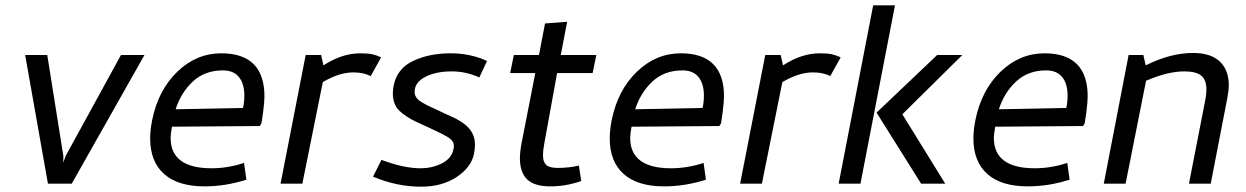

<svg xmlns="http://www.w3.org/2000/svg" viewBox="-20 -685 4646 716"><path d="M158.8 0 73.8 -480H156.2L216.2 -103.8V-78.8L225 -103.8L431.2 -480H518.8L247.5 0Z M966.2 -325Q966.2 -308.8 961.2 -266.2L955 -225L948.8 -215L621.2 -212.5Q616.2 -182.5 616.2 -171.2Q616.2 -57.5 768.8 -57.5Q830 -57.5 890 -77.5L898.8 -15Q821.2 10 742.5 10Q643.8 10 591.9 -36.2Q540 -82.5 540 -168.8Q540 -200 547.5 -237.5Q570 -348.8 641.2 -417.5Q712.5 -486.2 805 -486.2Q966.2 -486.2 966.2 -325ZM891.2 -328.8Q891.2 -372.5 871.2 -397.5Q851.2 -422.5 811.2 -422.5Q743.8 -422.5 699.4 -381.2Q655 -340 635 -277.5L886.2 -282.5Q891.2 -303.8 891.2 -328.8Z M1401.2 -471.2 1362.5 -401.2Q1336.2 -415 1297.5 -415Q1245 -415 1183.8 -378.8L1107.5 0H1026.2L1120 -480H1177.5L1186.2 -441.2Q1255 -486.2 1323.8 -486.2Q1352.5 -486.2 1368.8 -482.5Q1385 -478.8 1401.2 -471.2Z M1671.2 -130Q1672.5 -133.8 1672.5 -140Q1672.5 -158.8 1653.8 -171.2Q1635 -183.8 1577.5 -210L1531.2 -231.2Q1493.8 -248.8 1469.4 -271.9Q1445 -295 1445 -337.5Q1445 -346.2 1447.5 -363.8Q1460 -428.8 1520 -457.5Q1580 -486.2 1660 -486.2Q1735 -486.2 1796.2 -457.5L1767.5 -396.2Q1717.5 -418.8 1665 -418.8Q1605 -418.8 1565.6 -398.1Q1526.2 -377.5 1526.2 -342.5Q1526.2 -322.5 1544.4 -309.4Q1562.5 -296.2 1605 -277.5L1647.5 -257.5Q1702.5 -235 1726.9 -208.8Q1751.2 -182.5 1751.2 -145Q1751.2 -130 1747.5 -111.2Q1737.5 -61.2 1683.1 -25Q1628.8 11.2 1550 11.2Q1460 11.2 1371.2 -26.2L1402.5 -88.8Q1486.2 -57.5 1547.5 -57.5Q1592.5 -57.5 1628.8 -76.2Q1665 -95 1671.2 -130Z M1918.8 -95Q1918.8 -117.5 1925 -151.2L1976.2 -412.5H1882.5L1896.2 -480H1990L2012.5 -597.5L2095 -603.8L2071.2 -480H2203.8L2190 -412.5H2057.5L2010 -151.2Q2005 -126.2 2005 -105Q2005 -81.2 2016.9 -70Q2028.8 -58.8 2060 -58.8Q2101.2 -58.8 2138.8 -67.5L2147.5 -10Q2091.2 10 2032.5 10Q1972.5 10 1945.6 -16.2Q1918.8 -42.5 1918.8 -95Z M2680 -325Q2680 -308.8 2675 -266.2L2668.8 -225L2662.5 -215L2335 -212.5Q2330 -182.5 2330 -171.2Q2330 -57.5 2482.5 -57.5Q2543.8 -57.5 2603.8 -77.5L2612.5 -15Q2535 10 2456.2 10Q2357.5 10 2305.6 -36.2Q2253.8 -82.5 2253.8 -168.8Q2253.8 -200 2261.2 -237.5Q2283.8 -348.8 2355 -417.5Q2426.2 -486.2 2518.8 -486.2Q2680 -486.2 2680 -325ZM2605 -328.8Q2605 -372.5 2585 -397.5Q2565 -422.5 2525 -422.5Q2457.5 -422.5 2413.1 -381.2Q2368.8 -340 2348.8 -277.5L2600 -282.5Q2605 -303.8 2605 -328.8Z M3115 -471.2 3076.2 -401.2Q3050 -415 3011.2 -415Q2958.8 -415 2897.5 -378.8L2821.2 0H2740L2833.8 -480H2891.2L2900 -441.2Q2968.8 -486.2 3037.5 -486.2Q3066.2 -486.2 3082.5 -482.5Q3098.8 -478.8 3115 -471.2Z M3188.8 0H3107.5L3236.2 -665H3317.5ZM3345 -258.8 3505 0H3415L3248.8 -265L3475 -480H3568.8Z M4036.2 -325Q4036.2 -308.8 4031.2 -266.2L4025 -225L4018.8 -215L3691.2 -212.5Q3686.2 -182.5 3686.2 -171.2Q3686.2 -57.5 3838.8 -57.5Q3900 -57.5 3960 -77.5L3968.8 -15Q3891.2 10 3812.5 10Q3713.8 10 3661.9 -36.2Q3610 -82.5 3610 -168.8Q3610 -200 3617.5 -237.5Q3640 -348.8 3711.2 -417.5Q3782.5 -486.2 3875 -486.2Q4036.2 -486.2 4036.2 -325ZM3961.2 -328.8Q3961.2 -372.5 3941.2 -397.5Q3921.2 -422.5 3881.2 -422.5Q3813.8 -422.5 3769.4 -381.2Q3725 -340 3705 -277.5L3956.2 -282.5Q3961.2 -303.8 3961.2 -328.8Z M4478.8 -352.5Q4478.8 -387.5 4459.4 -403.1Q4440 -418.8 4396.2 -418.8Q4335 -418.8 4253.8 -383.8L4177.5 0H4096.2L4188.8 -480H4243.8L4252.5 -441.2Q4345 -487.5 4428.8 -487.5Q4495 -487.5 4528.8 -455.6Q4562.5 -423.8 4562.5 -366.2Q4562.5 -352.5 4557.5 -322.5L4495 0H4413.8L4473.8 -307.5Q4478.8 -331.2 4478.8 -352.5Z"/></svg>

Font: Cambay
Style: Italic
Weight: 400
Italic angle: -11°
Designer: Pooja Saxena
Foundry: Pooja Saxena
Version: Version 1.019;PS 001.019;hotconv 1.0.70;makeotf.lib2.5.58329